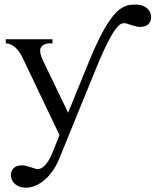

<svg xmlns="http://www.w3.org/2000/svg" viewBox="-20 -623 696 859"><path d="M656.2 -546.4Q656.2 -526.9 643.6 -514.6Q630.9 -502.4 606 -502.4Q598.1 -502.4 587.6 -505.1Q577.1 -507.8 566.9 -511Q556.6 -514.2 548.8 -516.8Q541 -519.5 538.1 -519.5Q533.2 -519.5 527.3 -518.3Q521.5 -517.1 513.9 -511Q506.3 -504.9 496.8 -492.4Q487.3 -480 474.9 -457.8Q462.4 -435.5 446.5 -401.6Q430.7 -367.7 410.6 -318.8L246.1 84.5Q233.4 116.2 216.1 140.9Q198.7 165.5 179 182.4Q159.2 199.2 137.7 208Q116.2 216.8 95.2 216.8Q80.6 216.8 68.4 212.4Q56.2 208 47.4 200.4Q38.6 192.9 33.7 182.6Q28.8 172.4 28.8 160.6Q28.8 141.1 41.5 128.9Q54.2 116.7 79.1 116.7Q86.9 116.7 97.4 119.4Q107.9 122.1 118.2 125.2Q128.4 128.4 136.2 131.1Q144 133.8 147 133.8Q154.8 133.8 163.1 130.1Q171.4 126.5 179.9 117.9Q188.5 109.4 197.3 95.2Q206.1 81.1 214.8 59.6L246.1 -18.6L85.4 -355.5Q81.1 -364.3 75 -376.2Q68.8 -388.2 59.6 -399.4Q50.3 -410.6 37.1 -419.2Q23.9 -427.7 5.9 -429.2V-447.3H214.8V-429.2H204.1Q186 -429.2 172.9 -420.9Q159.7 -412.6 159.7 -396.5Q159.7 -386.2 163.8 -373.5Q168 -360.8 176.3 -343.8L284.7 -118.7L376.5 -343.8Q402.3 -407.2 424.3 -451.2Q446.3 -495.1 465.3 -523.7Q484.4 -552.2 501 -568.4Q517.6 -584.5 532.7 -592Q547.9 -599.6 562 -601.1Q576.2 -602.5 589.8 -602.5Q604.5 -602.5 616.7 -598.1Q628.9 -593.8 637.7 -586.2Q646.5 -578.6 651.4 -568.4Q656.2 -558.1 656.2 -546.4Z"/></svg>

Font: Doulos SIL Afr
Style: Regular
Weight: 400
Designer: Walt Agee, Victor Gaultney, Peter Martin, Debbi Hosken, Becca Hirsbrunner
Foundry: SIL International
Version: Version 5.000